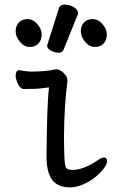

<svg xmlns="http://www.w3.org/2000/svg" viewBox="-20 -790 540 834"><path d="M236 -754Q240 -770 261 -770Q282 -770 300.5 -759Q319 -748 319 -732Q319 -728 317 -725L256 -574Q251 -561 234.5 -561Q218 -561 201.5 -570Q185 -579 185 -590Q185 -597 187 -600ZM444 -640Q444 -616 430 -601Q416 -586 392 -586Q368 -586 349.5 -608.5Q331 -631 331 -654Q331 -677 344.5 -692Q358 -707 382 -707Q406 -707 425 -685.5Q444 -664 444 -640ZM161 -640Q161 -616 147 -601Q133 -586 109 -586Q85 -586 66.5 -608.5Q48 -631 48 -654Q48 -677 61.5 -692Q75 -707 99 -707Q123 -707 142 -685.5Q161 -664 161 -640ZM445 -89Q445 -77 431.5 -59Q418 -41 395.5 -22Q373 -3 342 10.5Q311 24 286 24Q230 24 206 -9.5Q182 -43 182 -110Q184 -343 193 -410H189Q149 -404 123.5 -404Q98 -404 85 -403Q69 -403 58.5 -424.5Q48 -446 48 -462Q48 -472 51.5 -478.5Q55 -485 63 -485Q63 -485 64 -485Q101 -479 112 -479Q182 -479 222 -489H223Q245 -489 265 -463Q273 -453 273 -439Q273 -434 272 -429Q259 -330 258 -199Q258 -155 259.5 -113Q261 -71 267 -61.5Q273 -52 296 -52Q341 -52 402 -92Q420 -106 431 -106Q445 -106 445 -89Z"/></svg>

Font: Moon Stars Kai HW
Style: Bold
Weight: 700
Designer: GuiWonder
Version: Version 1.101